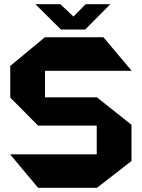

<svg xmlns="http://www.w3.org/2000/svg" viewBox="-20 -897 677 917"><path d="M195 -559V-432H443L608 -301V-128L443 0H162L29 -159V-160H442V-297H162L29 -431V-582L194 -719H474L608 -560V-559ZM271 -756 150 -876V-877H268L331 -818L389 -877H506V-876L387 -756Z"/></svg>

Font: Foldit Thin
Style: Bold
Weight: 700
Version: Version 1.003